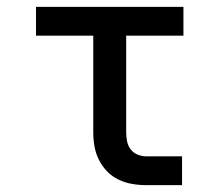

<svg xmlns="http://www.w3.org/2000/svg" viewBox="-20 -540 640 560"><path d="M407 0Q386 0 365.5 -3.5Q345 -7 326 -16Q307 -25 292.5 -40Q278 -55 268.5 -74Q259 -93 255.5 -113.5Q252 -134 252 -155V-436H85V-520H515V-436H348V-155Q348 -142 350.5 -128.5Q353 -115 361 -104.5Q369 -94 381.5 -89Q394 -84 407 -84H511V0Z"/></svg>

Font: Zed Mono Medium Extended
Style: Regular
Weight: 500
Width: 7
Monospace: yes
Designer: Belleve Invis
Foundry: Belleve Invis
Version: Version 1.0.0; ttfautohint (v1.8.4)